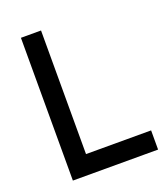

<svg xmlns="http://www.w3.org/2000/svg" viewBox="-126 -751 742 854"><g transform="rotate(-20 244.5 -324.0)"><path d="M475.6 13.7H72.3V-662.1H167.5V-77.1H475.6Z"/></g></svg>

Font: Potro Sans Bangla
Style: Bold
Weight: 700
Designer: Jayed Ahsan Saad
Foundry: Codepotro
Version: Potro Sans Bangla;Version 0.996;CodepotroFonts;